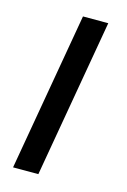

<svg xmlns="http://www.w3.org/2000/svg" viewBox="-89 -574 411 619"><g transform="rotate(15 116.5 -264.0)"><path d="M102.5 0H18.1L109.9 -528.3H194.3Z"/></g></svg>

Font: MAUL Condensed Italic
Style: Condenced Regular Italic
Weight: 400
Italic angle: -12°
Designer: MAUL
Version: Version 1.0; 2020; ttfautohint (v1.8.3)